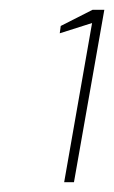

<svg xmlns="http://www.w3.org/2000/svg" viewBox="-20 -724 233 392"><path d="M111 -352 168 -677 102 -656 104 -671 169 -704H193L131 -352Z"/></svg>

Font: DM Sans 28pt Thin
Style: Italic
Weight: 250
Italic angle: -10°
Version: Version 4.004;gftools[0.9.30]